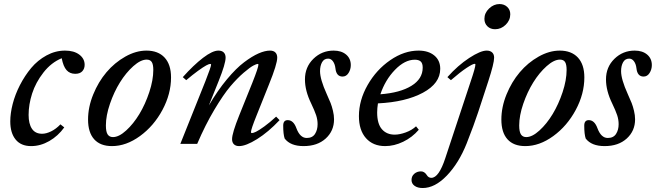

<svg xmlns="http://www.w3.org/2000/svg" viewBox="-20 -717 3272 957"><path d="M135.3 11.2Q84.5 11.2 57.9 -21.5Q31.2 -54.2 31.2 -111.8Q31.2 -151.9 43.2 -198.7Q55.2 -245.6 79.3 -292.7Q103.5 -339.8 135.5 -378.2Q167.5 -416.5 211.7 -440.7Q255.9 -464.8 304.2 -464.8Q348.6 -464.8 375.2 -444.8Q401.9 -424.8 401.9 -394Q401.9 -374.5 390.1 -361.8Q378.4 -349.1 355 -349.1Q328.1 -349.1 311.8 -367.4Q295.4 -385.7 287.6 -426.8Q235.4 -405.3 196.5 -355.5Q157.7 -305.7 140.1 -250.7Q122.6 -195.8 122.6 -144Q122.6 -100.1 139.2 -75.2Q155.8 -50.3 189.9 -50.3Q210.4 -50.3 234.9 -62.3Q259.3 -74.2 281.2 -97.2L300.3 -82Q269.5 -39.1 225.6 -13.9Q181.6 11.2 135.3 11.2Z M538.1 11.2Q480 11.2 449.5 -22.7Q418.9 -56.6 418.9 -121.1Q418.9 -183.1 444.6 -246.1Q470.2 -309.1 510.7 -356.9Q551.3 -404.8 604.5 -434.8Q657.7 -464.8 710 -464.8Q768.1 -464.8 800.3 -430.2Q832.5 -395.5 832.5 -331.1Q832.5 -249 789.6 -168.9Q746.6 -88.9 677.7 -38.8Q608.9 11.2 538.1 11.2ZM543 -33.7Q572.8 -33.7 608.9 -66.7Q645 -99.6 674.6 -148.4Q704.1 -197.3 724.1 -257.6Q744.1 -317.9 744.1 -368.7Q744.1 -396 736.3 -408Q728.5 -419.9 710.9 -419.9Q681.2 -419.9 644.5 -387.2Q607.9 -354.5 578.1 -306.6Q548.3 -258.8 528.1 -199.7Q507.8 -140.6 507.8 -91.8Q507.8 -60.1 516.6 -46.9Q525.4 -33.7 543 -33.7Z M878.9 0 1003.9 -312.5Q1032.2 -384.3 1032.2 -395Q1032.2 -398.4 1027.3 -398.4Q1022 -398.4 1007.8 -390.9Q993.7 -383.3 967 -364Q940.4 -344.7 908.2 -317.4L891.1 -332.5Q944.8 -392.6 991.9 -428.7Q1039.1 -464.8 1068.4 -464.8Q1085.9 -464.8 1095.2 -455.6Q1104.5 -446.3 1104.5 -429.7Q1104.5 -399.4 1069.8 -313L1021 -191.4Q1064.5 -265.6 1110.8 -321.3Q1157.2 -377 1196.8 -406.7Q1236.3 -436.5 1268.6 -450.7Q1300.8 -464.8 1325.7 -464.8Q1343.3 -464.8 1352.5 -455.6Q1361.8 -446.3 1361.8 -429.7Q1361.8 -397.5 1320.8 -296.4L1258.3 -140.1Q1231 -72.3 1231 -59.1Q1231 -53.7 1235.8 -53.7Q1242.2 -53.7 1256.1 -60.3Q1270 -66.9 1297.4 -86.7Q1324.7 -106.4 1356.4 -135.7L1373.5 -118.2Q1317.4 -58.6 1261.5 -23.7Q1205.6 11.2 1171.9 11.2Q1155.3 11.2 1146 2.2Q1136.7 -6.8 1136.7 -23.4Q1136.7 -53.2 1172.4 -142.1L1238.3 -305.7Q1268.1 -380.9 1268.1 -395Q1268.1 -398.4 1264.2 -398.4Q1258.8 -398.4 1242.7 -390.1Q1226.6 -381.8 1194.8 -354.7Q1163.1 -327.6 1128.4 -286.9Q1093.8 -246.1 1048.6 -170.4Q1003.4 -94.7 962.9 0Z M1493.2 11.2Q1427.7 11.2 1398.9 -26.4Q1391.6 -47.9 1391.6 -90.8Q1391.6 -118.2 1414.1 -118.2Q1442.9 -118.2 1457.5 -77.6Q1475.6 -29.3 1508.8 -29.3Q1537.1 -29.3 1550 -49.3Q1563 -69.3 1563 -98.1Q1563 -120.6 1555.7 -142.8Q1548.3 -165 1530.8 -201.7Q1500 -264.6 1500 -321.3Q1500 -382.8 1542 -423.8Q1584 -464.8 1643.1 -464.8Q1681.6 -464.8 1705.1 -445.1Q1728.5 -425.3 1728.5 -392.6Q1728.5 -371.1 1717.3 -353.3Q1706.1 -335.4 1687.5 -335.4Q1656.2 -335.4 1651.9 -376.5Q1649.4 -397.9 1639.6 -411.4Q1629.9 -424.8 1615.7 -424.8Q1595.2 -424.8 1585.2 -406.7Q1575.2 -388.7 1575.2 -362.3Q1575.2 -321.8 1608.4 -248.5Q1621.6 -219.7 1627.9 -203.4Q1634.3 -187 1639.6 -164.8Q1645 -142.6 1645 -122.1Q1645 -64.5 1603.5 -26.6Q1562 11.2 1493.2 11.2Z M1899.9 11.2Q1839.4 11.2 1804.2 -28.3Q1769 -67.9 1769 -138.2Q1769 -217.3 1812.5 -293.5Q1856 -369.6 1925.3 -417.2Q1994.6 -464.8 2066.4 -464.8Q2115.2 -464.8 2144.8 -440.4Q2174.3 -416 2174.3 -374Q2174.3 -301.3 2088.1 -254.9Q2002 -208.5 1863.8 -201.7Q1859.9 -177.2 1859.9 -156.2Q1859.9 -100.1 1883.5 -73Q1907.2 -45.9 1947.3 -45.9Q1971.7 -45.9 2002.2 -56.9Q2032.7 -67.9 2053.7 -87.4L2067.4 -70.3Q2034.7 -32.2 1989.7 -10.5Q1944.8 11.2 1899.9 11.2ZM2047.4 -419.4Q1997.6 -419.4 1948.7 -368.9Q1899.9 -318.4 1876 -247.1Q1974.1 -254.4 2030.5 -289.1Q2086.9 -323.7 2086.9 -379.9Q2086.9 -401.4 2077.1 -410.4Q2067.4 -419.4 2047.4 -419.4Z M2447.8 -571.3Q2424.3 -571.3 2409.4 -585.9Q2394.5 -600.6 2394.5 -623Q2394.5 -652.3 2417.7 -674.6Q2440.9 -696.8 2469.7 -696.8Q2493.2 -696.8 2508.3 -682.4Q2523.4 -668 2523.4 -646Q2523.4 -616.2 2500.7 -593.8Q2478 -571.3 2447.8 -571.3ZM2086.9 220.2Q2061.5 220.2 2046.4 209.2Q2031.2 198.2 2031.2 180.2Q2031.2 160.6 2045.2 148.9Q2059.1 137.2 2078.1 137.2Q2095.7 137.2 2107.4 155.8Q2115.7 169.4 2129.9 169.4Q2167.5 169.4 2199.7 70.8L2326.7 -313Q2349.6 -380.4 2349.6 -395.5Q2349.6 -398.9 2346.2 -398.9Q2336.4 -398.9 2305.4 -378.4Q2274.4 -357.9 2227.5 -317.4L2210 -332.5Q2262.2 -391.1 2318.6 -428Q2375 -464.8 2405.8 -464.8Q2423.3 -464.8 2433.1 -455.6Q2442.9 -446.3 2442.9 -429.7Q2442.9 -401.4 2414.1 -313L2363.3 -157.7Q2343.3 -96.7 2306.2 -2.4Q2266.6 96.7 2207 158.4Q2147.5 220.2 2086.9 220.2Z M2598.1 11.2Q2540 11.2 2509.5 -22.7Q2479 -56.6 2479 -121.1Q2479 -183.1 2504.6 -246.1Q2530.3 -309.1 2570.8 -356.9Q2611.3 -404.8 2664.6 -434.8Q2717.8 -464.8 2770 -464.8Q2828.1 -464.8 2860.4 -430.2Q2892.6 -395.5 2892.6 -331.1Q2892.6 -249 2849.6 -168.9Q2806.6 -88.9 2737.8 -38.8Q2668.9 11.2 2598.1 11.2ZM2603 -33.7Q2632.8 -33.7 2668.9 -66.7Q2705.1 -99.6 2734.6 -148.4Q2764.2 -197.3 2784.2 -257.6Q2804.2 -317.9 2804.2 -368.7Q2804.2 -396 2796.4 -408Q2788.6 -419.9 2771 -419.9Q2741.2 -419.9 2704.6 -387.2Q2668 -354.5 2638.2 -306.6Q2608.4 -258.8 2588.1 -199.7Q2567.9 -140.6 2567.9 -91.8Q2567.9 -60.1 2576.7 -46.9Q2585.4 -33.7 2603 -33.7Z M2993.7 11.2Q2928.2 11.2 2899.4 -26.4Q2892.1 -47.9 2892.1 -90.8Q2892.1 -118.2 2914.6 -118.2Q2943.4 -118.2 2958 -77.6Q2976.1 -29.3 3009.3 -29.3Q3037.6 -29.3 3050.5 -49.3Q3063.5 -69.3 3063.5 -98.1Q3063.5 -120.6 3056.2 -142.8Q3048.8 -165 3031.2 -201.7Q3000.5 -264.6 3000.5 -321.3Q3000.5 -382.8 3042.5 -423.8Q3084.5 -464.8 3143.6 -464.8Q3182.1 -464.8 3205.6 -445.1Q3229 -425.3 3229 -392.6Q3229 -371.1 3217.8 -353.3Q3206.5 -335.4 3188 -335.4Q3156.7 -335.4 3152.3 -376.5Q3149.9 -397.9 3140.1 -411.4Q3130.4 -424.8 3116.2 -424.8Q3095.7 -424.8 3085.7 -406.7Q3075.7 -388.7 3075.7 -362.3Q3075.7 -321.8 3108.9 -248.5Q3122.1 -219.7 3128.4 -203.4Q3134.8 -187 3140.1 -164.8Q3145.5 -142.6 3145.5 -122.1Q3145.5 -64.5 3104 -26.6Q3062.5 11.2 2993.7 11.2Z"/></svg>

Font: Elstob 6pt Medium
Style: Italic
Weight: 500
Italic angle: -20°
Designer: Peter S. Baker
Version: Version 1.015